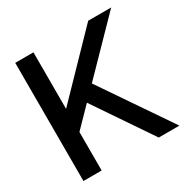

<svg xmlns="http://www.w3.org/2000/svg" viewBox="-163 -870 998 1017"><g transform="rotate(-30 336.0 -361.5)"><path d="M172.9 -235.4V0H61.5V-722.7H172.9V-377L507.8 -722.7H648.4L358.4 -425.3L648.4 0H522L284.7 -350.1Z"/></g></svg>

Font: Giphurs Medium
Style: Regular
Weight: 500
Version: Version 0.920; ttfautohint (v1.8.4.7-5d5b)